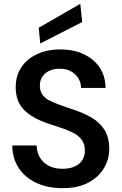

<svg xmlns="http://www.w3.org/2000/svg" viewBox="-20 -970 636 1002"><path d="M306 12Q230 12 171 -15Q112 -42 78.5 -92Q45 -142 44 -211H171Q172 -176 188 -148.5Q204 -121 234 -105Q264 -89 306 -89Q342 -89 368.5 -100.5Q395 -112 409 -133.5Q423 -155 423 -184Q423 -217 407.5 -239Q392 -261 365 -275.5Q338 -290 303 -301.5Q268 -313 229 -326Q147 -354 104.5 -397.5Q62 -441 62 -514Q62 -575 91.5 -619Q121 -663 173.5 -687.5Q226 -712 295 -712Q365 -712 417.5 -687Q470 -662 500 -617.5Q530 -573 531 -511H403Q403 -537 390 -559.5Q377 -582 352.5 -596.5Q328 -611 293 -611Q263 -612 239.5 -601.5Q216 -591 202 -571.5Q188 -552 188 -523Q188 -495 201 -476.5Q214 -458 238 -445.5Q262 -433 293.5 -422Q325 -411 363 -398Q415 -381 457.5 -356.5Q500 -332 525 -293Q550 -254 550 -192Q550 -138 522 -91.5Q494 -45 440 -16.5Q386 12 306 12ZM190 -743 182 -825 399 -950 409 -855Z"/></svg>

Font: DM Sans 17pt SemiBold
Style: Regular
Weight: 600
Version: Version 4.004;gftools[0.9.30]